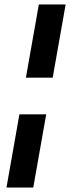

<svg xmlns="http://www.w3.org/2000/svg" viewBox="-20 -740 314 860"><path d="M96 -392 154 -720H274L216 -392ZM9 100 67 -228H187L129 100Z"/></svg>

Font: DM Sans 16pt SemiBold
Style: Italic
Weight: 600
Italic angle: -10°
Version: Version 4.004;gftools[0.9.30]